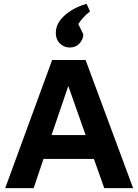

<svg xmlns="http://www.w3.org/2000/svg" viewBox="-20 -978 719 998"><path d="M7 0 251 -666H425L672 0H522L468 -152H206L155 0ZM248 -276H425L335 -531ZM343 -731Q313 -731 291.5 -752Q270 -773 270 -807Q270 -843 293 -873Q316 -903 352.5 -925Q389 -947 430 -958L448 -919Q409 -888 387 -853L413 -800Q413 -774 393.5 -752.5Q374 -731 343 -731Z"/></svg>

Font: Secular One
Style: Regular
Weight: 400
Designer: Michal Sahar
Foundry: Hagilda
Version: Version 1.002; ttfautohint (v1.8.4.7-5d5b);gftools[0.9.29]